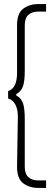

<svg xmlns="http://www.w3.org/2000/svg" viewBox="-20 -823 256 946"><path d="M20 -374Q43 -382 53.5 -404.5Q64 -427 64 -463V-699Q64 -758 95 -780.5Q126 -803 168 -803H207V-766H169Q138 -766 120 -750Q102 -734 102 -699V-474Q102 -424 93.5 -398.5Q85 -373 60 -359V-353Q85 -339 93.5 -313.5Q102 -288 102 -238V-1Q102 34 120 50Q138 66 169 66H207V103H168Q126 103 95 80.5Q64 58 64 -1L68 -249Q68 -285 55.5 -308Q43 -331 20 -338Z"/></svg>

Font: Phudu SemiBold
Style: Regular
Weight: 600
Version: Version 1.005;gftools[0.9.23]